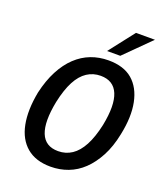

<svg xmlns="http://www.w3.org/2000/svg" viewBox="-166 -1040 1003 1162"><g transform="rotate(20 335.5 -459.0)"><path d="M297 10Q201 10 143 -39Q85 -88 67.5 -177Q50 -266 73 -386Q92 -469 124.5 -531Q157 -593 200.5 -634Q244 -675 296.5 -695Q349 -715 409 -715Q507 -715 563.5 -666.5Q620 -618 638 -529Q656 -440 631 -321Q614 -236 581 -174Q548 -112 505 -71Q462 -30 409 -10Q356 10 297 10ZM308 -94Q357 -94 396 -120Q435 -146 463.5 -199.5Q492 -253 510 -336Q537 -471 508 -541Q479 -611 396 -611Q348 -611 309 -585.5Q270 -560 242 -507Q214 -454 196 -370Q169 -234 197 -164Q225 -94 308 -94ZM380 -765 507 -928H629L465 -765Z"/></g></svg>

Font: Nunito Sans 10pt Condensed
Style: Bold Italic
Weight: 700
Width: 3
Italic angle: -9°
Designer: Vernon Adams
Foundry: Vernon Adams
Version: Version 3.101;gftools[0.9.27]